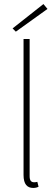

<svg xmlns="http://www.w3.org/2000/svg" viewBox="-20 -914 270 946"><path d="M144 12C154 12 162 10 170 6L164 -18C156 -16 152 -16 148 -16C134 -16 126 -24 126 -46V-722H96V-52C96 -6 114 12 144 12ZM58 -758 214 -870 194 -894 42 -774Z"/></svg>

Font: Source Sans Pro ExtraLight
Style: Regular
Weight: 200
Designer: Paul D. Hunt
Foundry: Adobe Systems Incorporated
Version: Version 3.006;hotconv 1.0.111;makeotfexe 2.5.65597